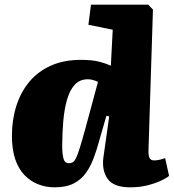

<svg xmlns="http://www.w3.org/2000/svg" viewBox="-20 -787 743 821"><path d="M615 -147Q614 -126 618.5 -113.5Q623 -101 640 -101Q649 -101 663 -104Q677 -107 686 -111L703 -35Q693 -26 668.5 -14.5Q644 -3 610.5 5.5Q577 14 537 14Q466 14 440.5 -22Q415 -58 422 -113L447 -289L435 -292L403 -181Q393 -144 380 -109.5Q367 -75 347 -47Q327 -19 295 -2.5Q263 14 213 14Q176 14 143 1Q110 -12 84.5 -38.5Q59 -65 45 -106.5Q31 -148 31 -206Q31 -275 50 -334.5Q69 -394 106 -438Q143 -482 198 -506.5Q253 -531 325 -531Q375 -531 405 -523Q435 -515 454 -506L462 -660L358 -681L369 -767H614L634 -746ZM275 -89Q284 -89 291 -93Q298 -97 305 -111Q312 -125 321.5 -155.5Q331 -186 345 -237L399 -437Q393 -440 385.5 -442.5Q378 -445 371 -446.5Q364 -448 355 -448Q321 -448 299.5 -424.5Q278 -401 266.5 -360.5Q255 -320 250.5 -268Q246 -216 246 -161Q246 -132 251 -110.5Q256 -89 275 -89Z"/></svg>

Font: Literata Black
Style: Italic
Weight: 900
Italic angle: -2°
Designer: Latin by Veronika Burian and Jose Scaglione. Greek by Irene Vlachou. Cyrillic by Vera Evstafieva
Foundry: TypeTogether
Version: Version 3.002